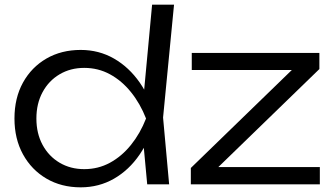

<svg xmlns="http://www.w3.org/2000/svg" viewBox="-20 -790 1426 823"><path d="M611 0 591 -215 618 -281 593 -352 632 -770H726L679 -286L705 0ZM646 -282Q624 -194 578.5 -127.5Q533 -61 468.5 -24Q404 13 326 13Q243 13 179 -24.5Q115 -62 78.5 -128.5Q42 -195 42 -282Q42 -370 78.5 -436Q115 -502 179 -539Q243 -576 326 -576Q404 -576 468.5 -539Q533 -502 579 -436Q625 -370 646 -282ZM136 -282Q136 -218 162.5 -169Q189 -120 235.5 -92.5Q282 -65 341 -65Q401 -65 451.5 -92.5Q502 -120 541.5 -169Q581 -218 606 -282Q581 -346 541.5 -395Q502 -444 451.5 -471.5Q401 -499 341 -499Q282 -499 235.5 -471.5Q189 -444 162.5 -395Q136 -346 136 -282ZM798 0V-70L1264 -522L1313 -490H802V-563H1349V-494L883 -42L840 -74H1351V0Z"/></svg>

Font: Unbounded Light
Style: Regular
Weight: 300
Designer: Luke Prowse, Jean-Baptiste Morizot, Fátima Lázaro, Florian Runge
Foundry: NaN
Version: Version 1.700